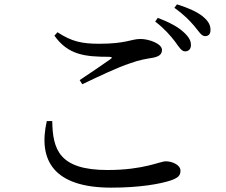

<svg xmlns="http://www.w3.org/2000/svg" viewBox="-20 -842 1040 882"><path d="M784 -651C802 -626 814 -606 830 -606C846 -606 857 -616 857 -634C858 -654 848 -672 824 -694C799 -718 757 -740 705 -760L693 -743C737 -709 764 -677 784 -651ZM873 -722C894 -697 905 -676 922 -676C939 -676 947 -686 947 -705C947 -726 938 -745 911 -767C886 -787 845 -806 793 -822L781 -806C829 -772 852 -746 873 -722ZM230 -678C293 -590 369 -581 482 -581C496 -580 497 -577 487 -570C453 -546 393 -505 346 -474L358 -455C433 -491 524 -534 577 -551C623 -568 655 -572 684 -577C712 -583 724 -593 724 -613C724 -641 665 -663 625 -663C583 -663 559 -641 437 -641C358 -641 311 -650 244 -694ZM220 -286C222 -155 252 -61 474 -61C641 -61 714 -101 742 -101C770 -101 809 -85 809 -58C809 -35 798 -25 764 -13C715 3 623 20 491 20C226 20 154 -106 195 -286Z"/></svg>

Font: Noto Serif CJK SC Medium
Style: Regular
Weight: 500
Designer: Ryoko NISHIZUKA 西塚涼子 (kana & ideographs); Frank Grießhammer (Latin, Greek & Cyrillic); Wenlong ZHANG 张文龙 (bopomofo); San
Foundry: Adobe
Version: Version 2.001;hotconv 1.1.0;makeotfexe 2.6.0